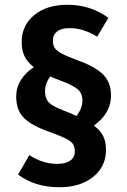

<svg xmlns="http://www.w3.org/2000/svg" viewBox="-20 -706 535 806"><path d="M425 -77Q425 -7 371 36.5Q317 80 229 80Q127 80 56 27L103 -55Q159 -18 221 -18Q255 -18 274.5 -31.5Q294 -45 294 -70Q294 -89 286.5 -101Q279 -113 256 -124.5Q233 -136 186 -153Q114 -178 81 -210.5Q48 -243 48 -301Q48 -339 68 -370.5Q88 -402 122 -424Q95 -445 83 -470Q71 -495 71 -530Q71 -599 123.5 -642.5Q176 -686 263 -686Q360 -686 435 -631L388 -552Q330 -588 272 -588Q238 -588 220 -574Q202 -560 202 -536Q202 -517 209.5 -505Q217 -493 239.5 -481Q262 -469 308 -452Q378 -427 412 -394Q446 -361 446 -305Q446 -230 374 -179Q401 -159 413 -135Q425 -111 425 -77ZM301 -219Q326 -252 326 -284Q326 -313 307.5 -330Q289 -347 236 -367Q211 -376 191 -385Q169 -356 169 -322Q169 -293 184.5 -276.5Q200 -260 245 -243Q279 -230 301 -219Z"/></svg>

Font: Fira Sans Condensed SemiBold
Style: Regular
Weight: 600
Width: 3
Designer: bBox Type GmbH & Carrois Corporate GbR & Edenspiekermann AG
Foundry: bBox Type GmbH & Carrois Corporate GbR & Edenspiekermann AG
Version: Version 4.301